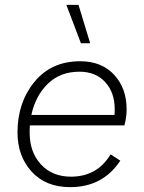

<svg xmlns="http://www.w3.org/2000/svg" viewBox="-20 -761 591 790"><path d="M351 -583H313L253 -741H303ZM492 -245H103Q102 -235 102 -215Q102 -135 148.5 -84.5Q195 -34 273 -34Q381 -35 435 -126L475 -100Q403 9 269 9Q168 9 110 -55Q52 -119 52 -216Q52 -339 121.5 -424Q191 -509 310 -509Q398 -509 449.5 -453.5Q501 -398 501 -311Q501 -280 492 -245ZM307 -466Q228 -466 177 -416.5Q126 -367 109 -288H451Q452 -296 452 -312Q452 -380 413 -423Q374 -466 307 -466Z"/></svg>

Font: Elaine Sans Light
Style: Italic
Weight: 300
Italic angle: -13°
Designer: Wei Huang
Foundry: Wei Huang
Version: Version 2.001;December 24, 2019;FontCreator 12.0.0.2547 64-b